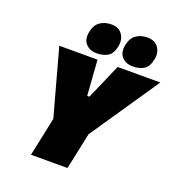

<svg xmlns="http://www.w3.org/2000/svg" viewBox="-165 -1087 1127 1221"><g transform="rotate(20 399.0 -477.0)"><path d="M182 0Q193.5 -55 204.8 -107.2Q216 -159.5 230.5 -229L237.5 -263L167 -520Q153.5 -569 141.8 -612.5Q130 -656 114 -713H373Q375.5 -679 377.2 -654.2Q379 -629.5 380.5 -607.2Q382 -585 384 -558L390 -474H405L441 -556.5Q453.5 -585 463.5 -608Q473.5 -631 484.2 -655.8Q495 -680.5 509 -713H798Q765 -664.5 731.8 -615.5Q698.5 -566.5 667 -520.5L481.5 -247.5L477.5 -229Q463 -159.5 451.8 -107.2Q440.5 -55 429 0ZM597 -749Q550.5 -749 523.5 -778.5Q496.5 -808 507 -861Q517 -910 548.2 -932Q579.5 -954 625 -954Q674.5 -954 698.8 -919.8Q723 -885.5 713 -839Q702 -784.5 671 -766.8Q640 -749 597 -749ZM353 -749Q306.5 -749 279.2 -778.5Q252 -808 263 -861Q273 -910 304.2 -932Q335.5 -954 381 -954Q430.5 -954 454.2 -919.8Q478 -885.5 469 -839Q458 -784.5 427 -766.8Q396 -749 353 -749Z"/></g></svg>

Font: Commissioner Black
Style: Italic
Weight: 900
Italic angle: -12°
Designer: Kostas Bartsokas
Foundry: Kostas Bartsokas
Version: Version 1.000; ttfautohint (v1.8.3)